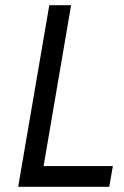

<svg xmlns="http://www.w3.org/2000/svg" viewBox="-20 -720 477 740"><path d="M254 -700 148 -80H415L401 0H50L170 -700Z"/></svg>

Font: Jost
Style: Italic
Weight: 400
Italic angle: -5°
Version: Version 3.710